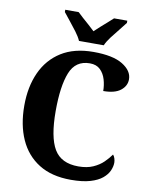

<svg xmlns="http://www.w3.org/2000/svg" viewBox="-100 -1003 847 1085"><g transform="rotate(10 323.5 -460.5)"><path d="M382 10Q272 10 198.5 -36Q125 -82 88 -164.5Q51 -247 51 -358Q51 -466 88.5 -548.5Q126 -631 200 -677.5Q274 -724 384 -724Q496 -724 552 -689.5Q608 -655 608 -606Q608 -568 575 -542Q542 -516 476 -516Q476 -549 466.5 -581.5Q457 -614 435 -635.5Q413 -657 375 -657Q293 -657 262 -579Q231 -501 231 -358Q231 -209 271.5 -140.5Q312 -72 411 -72Q460 -72 495 -87.5Q530 -103 553.5 -126Q577 -149 593 -172Q600 -165 604 -152Q608 -139 608 -128Q608 -106 597.5 -82Q587 -58 562 -37Q537 -16 493 -3Q449 10 382 10ZM292 -771Q282 -794 262 -820.5Q242 -847 221 -873Q200 -899 185 -918V-931H262Q273 -920 291.5 -903.5Q310 -887 329.5 -870Q349 -853 363 -839Q377 -853 396.5 -870Q416 -887 434.5 -903.5Q453 -920 465 -931H541V-918Q527 -899 505.5 -873Q484 -847 464 -820.5Q444 -794 434 -771Z"/></g></svg>

Font: Noto Serif Myanmar SemiCondensed ExtraBold
Style: Regular
Weight: 800
Width: 4
Designer: Ben Mitchell and the Monotype Design Team
Foundry: Monotype Imaging Inc.
Version: Version 2.106; ttfautohint (v1.8.4.7-5d5b)